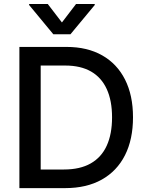

<svg xmlns="http://www.w3.org/2000/svg" viewBox="-20 -969 762 989"><path d="M315.3 0H79.9V-727.3H322.8Q429.7 -727.3 506.4 -683.8Q583.1 -640.3 624.1 -559.1Q665.1 -478 665.1 -364.7Q665.1 -251.1 623.8 -169.4Q582.4 -87.7 504.3 -43.9Q426.1 0 315.3 0ZM189.6 -95.9H309.3Q392.4 -95.9 447.4 -127.3Q502.5 -158.7 529.8 -218.6Q557.2 -278.4 557.2 -364.7Q557.2 -450.3 530 -509.9Q502.8 -569.6 449.2 -600.5Q395.6 -631.4 316.1 -631.4H189.6ZM225.9 -948.5 299 -853.3 371.8 -948.5H468V-943.2L343 -792.6H254.6L130 -943.2V-948.5Z"/></svg>

Font: InterMG Medium
Style: Regular
Weight: 500
Designer: Rasmus Andersson
Foundry: rsms
Version: Version 3.019;December 26, 2023;FontCreator 15.0.0.2955 64-b